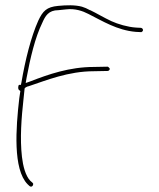

<svg xmlns="http://www.w3.org/2000/svg" viewBox="-20 -669 595 717"><path d="M51 -333 56 -329 52 -302C39 -190 28 -37 83 19C89 25 92 28 96 28C100 28 104 24 104 18C104 17 104 16 101 13L93 6C75 -13 66 -49 62 -83C54 -152 60 -229 68 -301L72 -339L75 -342C75 -342 83 -347 87 -347C153 -369 235 -403 331 -403L382 -404C386 -404 390 -408 390 -412C390 -414 384 -420 382 -420L331 -419C239 -419 160 -391 93 -365L76 -359L79 -377C93 -452 111 -529 138 -584C149 -609 161 -631 198 -631L227 -634C260 -638 289 -628 310 -617C362 -591 417 -556 487 -550L507 -549H508C508 -549 514 -552 514 -556C514 -561 512 -563 507 -565L488 -566C457 -568 420 -579 396 -590C368 -603 340 -620 317 -631H316C305 -637 296 -641 286 -644C260 -651 228 -650 197 -647C154 -643 140 -628 123 -592C96 -532 74 -444 60 -361L58 -352H51C48 -350 46 -337 51 -333Z"/></svg>

Font: Stray Cat
Style: ExLt
Weight: 200
Version: Version 1.0